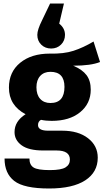

<svg xmlns="http://www.w3.org/2000/svg" viewBox="-20 -854 591 1096"><path d="M193 -655Q193 -684 220 -738L266 -834H345L318 -719Q351 -693 351 -655Q351 -622 328.5 -599.5Q306 -577 272 -577Q238 -577 215.5 -599Q193 -621 193 -655ZM514 -617 551 -500Q499 -479 398 -479Q450 -457 474 -425Q498 -393 498 -342Q498 -263 437.5 -213.5Q377 -164 275 -164Q242 -164 214 -170Q197 -161 197 -140Q197 -108 255 -108H335Q427 -108 482.5 -65Q538 -22 538 46Q538 129 466.5 175.5Q395 222 260 222Q117 222 61.5 179Q6 136 6 51H148Q148 87 171.5 102Q195 117 264 117Q329 117 354 101.5Q379 86 379 57Q379 5 303 5H226Q144 5 103.5 -24.5Q63 -54 63 -100Q63 -162 126 -202Q31 -252 31 -354Q31 -443 95 -495.5Q159 -548 264 -548Q344 -546 399.5 -564Q455 -582 514 -617ZM268 -444Q231 -444 209.5 -420.5Q188 -397 188 -356Q188 -313 209.5 -289.5Q231 -266 268 -266Q348 -266 348 -358Q348 -444 268 -444Z"/></svg>

Font: FiraGO
Style: Bold
Weight: 700
Designer: bBox Type
Foundry: bBox Type GmbH
Version: Version 1.001;PS 001.001;hotconv 1.0.88;makeotf.lib2.5.64775